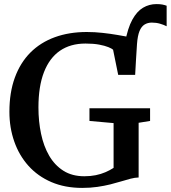

<svg xmlns="http://www.w3.org/2000/svg" viewBox="-20 -908 835 939"><path d="M640.5 -542 602.5 -584 591.5 -699.5Q604.5 -770.5 627 -811.5Q649.5 -852.5 679.5 -870.2Q709.5 -888 745 -888Q762.5 -888 774 -885.8Q785.5 -883.5 795 -880V-779.5Q780.5 -787 762.2 -792.2Q744 -797.5 722.5 -797.5Q702.5 -797.5 687 -788Q671.5 -778.5 662.2 -755.8Q653 -733 650 -692.5ZM382 11Q297.5 11 231.2 -17.5Q165 -46 119.2 -97Q73.5 -148 49.8 -215.8Q26 -283.5 26 -361.5Q26 -455.5 52.5 -528.2Q79 -601 128.5 -650.8Q178 -700.5 248 -726Q318 -751.5 404.5 -751.5Q443.5 -751.5 481.8 -747.2Q520 -743 553.5 -737.2Q587 -731.5 612.5 -726.8Q638 -722 651 -720.5L641 -542H558L533 -665Q527 -670.5 510 -677.5Q493 -684.5 465 -689.8Q437 -695 398 -695Q324.5 -695 273.2 -659.8Q222 -624.5 195 -555Q168 -485.5 168 -382.5Q168 -314.5 180.8 -253.8Q193.5 -193 220.5 -146.5Q247.5 -100 290 -73Q332.5 -46 392.5 -46Q422.5 -46 448.2 -51.2Q474 -56.5 495.5 -65.8Q517 -75 535.5 -87V-306L417.5 -316.5V-378.5H714V-316.5L658 -307.5V-40Q639.5 -39.5 618.5 -34Q597.5 -28.5 573 -21Q548.5 -13.5 519.5 -6.2Q490.5 1 456.2 6Q422 11 382 11Z"/></svg>

Font: Merriweather SemiBold
Style: Regular
Weight: 600
Version: Version 2.100